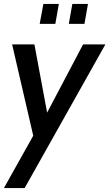

<svg xmlns="http://www.w3.org/2000/svg" viewBox="-30 -720 559 982"><path d="M509 -493 96 242H-10L140 -26L32 -493H146L211 -144L395 -493ZM402 -598H322L340 -700H420ZM253 -598H173L192 -700H271Z"/></svg>

Font: Cabin
Style: Medium Italic
Weight: 500
Designer: Pablo Impallari
Foundry: Pablo Impallari. www.impallari.com Igino Marini. www.ikern.com
Version: Version 1.005